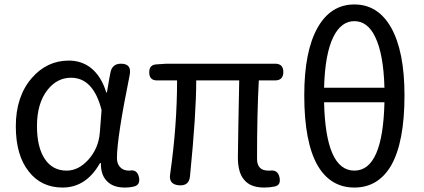

<svg xmlns="http://www.w3.org/2000/svg" viewBox="-20 -829 1902 862"><path d="M261 13Q166 13 110 -58Q51 -131 51 -262Q51 -396 123 -479Q191 -557 289 -557Q345 -557 387 -525Q435 -487 457 -414H460L471 -478L476 -504Q484 -543 523 -543Q573 -543 562 -491Q505 -210 505 -119Q505 -92 521 -77Q535 -63 559 -63Q560 -63 561 -63Q596 -70 604 -33Q610 -1 586 7Q567 13 540 13Q489 13 462 -14Q432 -42 433 -97H429Q367 13 261 13ZM279 -63Q333 -63 377.5 -113Q422 -163 428 -232L432 -283L436 -335Q399 -480 299 -480Q236 -480 193 -425Q146 -365 146 -263Q146 -168 181 -115.5Q216 -63 279 -63Z M1166 13Q1104 13 1076 -22Q1048 -54 1048 -122Q1048 -149 1050 -259Q1053 -404 1054 -468H861Q861 -318 833 -38Q829 6 785 3Q736 0 744 -48Q775 -265 775 -468H685Q650 -468 650 -504Q650 -539 683 -540L728 -543H990H1215Q1252 -543 1252 -506Q1252 -468 1215 -468H1142Q1134 -326 1134 -116Q1134 -63 1185 -63Q1189 -63 1192 -63Q1228 -68 1235 -32Q1242 1 1215 8Q1192 13 1166 13Z M1571 13Q1464 13 1406 -86Q1346 -191 1346 -401Q1346 -599 1406 -705Q1465 -809 1571 -809Q1677 -809 1736 -705Q1796 -598 1796 -401Q1796 -191 1736 -86Q1678 13 1571 13ZM1571 -63Q1699 -63 1706 -370H1570H1435Q1442 -63 1571 -63ZM1435 -435H1570H1706Q1702 -587 1664 -664Q1630 -734 1571 -734Q1512 -734 1477 -664Q1439 -588 1435 -435Z"/></svg>

Font: GenSenRounded TW R
Style: Regular
Weight: 400
Version: Version 1.501;PS 1;hotconv 16.6.51;makeotf.lib2.5.65220